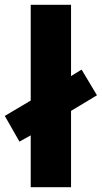

<svg xmlns="http://www.w3.org/2000/svg" viewBox="-33 -831 424 800"><path d="M95 -51H263V-369L371 -434L307 -541L263 -514V-811H95V-412L-13 -348L48 -241L95 -267Z"/></svg>

Font: Noto Sans Tamil UI ExtraBold
Style: Regular
Weight: 800
Designer: Jelle Bosma - Monotype Design Team
Foundry: Monotype Imaging Inc.
Version: Version 2.004